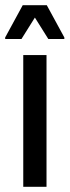

<svg xmlns="http://www.w3.org/2000/svg" viewBox="-44 -723 269 743"><path d="M46 0V-510H136V0ZM-24 -572V-578L44 -703H137L205 -578V-572H143L91 -655L39 -572Z"/></svg>

Font: Saira ExtraCondensed SemiBold
Style: Regular
Weight: 600
Width: 2
Designer: Hector Gatti with collaboration of the Omnibus-Type team
Foundry: Omnibus-Type
Version: Version 1.101